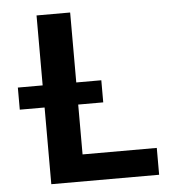

<svg xmlns="http://www.w3.org/2000/svg" viewBox="-52 -779 761 828"><g transform="rotate(-5 328.5 -365.0)"><path d="M29.3 -332V-427.7H136.7V-730.5H282.2V-427.7H390.6V-332H282.2V-116.2H603.5V0H136.7V-332Z"/></g></svg>

Font: GenEi M Gothic v2 Bold
Style: Regular
Weight: 700
Version: Version 2.0